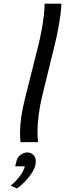

<svg xmlns="http://www.w3.org/2000/svg" viewBox="-20 -787 360 1063"><path d="M227.1 -766.6H319.8Q319.8 -745.1 314.9 -708Q310.1 -670.9 302 -626.7Q293.9 -582.5 283.2 -539.6L212.9 -252.4Q200.7 -202.1 194.1 -150.1Q187.5 -98.1 187.5 -54.7Q187.5 -22 190.9 0H93.3Q92.3 -12.7 91.6 -25.4Q90.8 -38.1 90.8 -50.8Q90.8 -132.8 117.7 -238.8L193.4 -540.5Q202.6 -577.6 210.2 -619.4Q217.8 -661.1 222.4 -700Q227.1 -738.8 227.1 -766.6ZM64 133.8 73.7 95.7Q82 77.6 98.1 67.4Q114.3 57.1 130.9 57.1Q150.9 57.1 164.6 70.6Q178.2 84 178.2 106.4Q178.2 142.1 147.2 184.1Q116.2 226.1 74.2 256.3L39.1 241.2Q53.2 230 69.6 212.4Q85.9 194.8 99.4 174.1Q112.8 153.3 117.7 133.8Z"/></svg>

Font: Andika
Style: Italic
Weight: 400
Italic angle: -14°
Designer: Victor Gaultney, Annie Olsen, Julie Remington, Don Collingsworth, Eric Hays, Becca Hirsbrunner
Foundry: SIL International
Version: Version 6.101